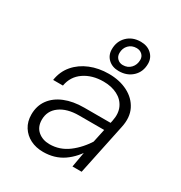

<svg xmlns="http://www.w3.org/2000/svg" viewBox="-188 -941 1027 1088"><g transform="rotate(30 325.0 -397.0)"><path d="M436 0 461 -142 503 -338Q514 -390 496.5 -427.5Q479 -465 440 -485Q401 -505 349 -505Q275 -505 223 -469.5Q171 -434 160 -370H96Q105 -429 141 -471Q177 -513 232 -535.5Q287 -558 353 -558Q424 -558 477.5 -530.5Q531 -503 556 -453Q581 -403 566 -334L496 0ZM250 12Q203 12 166.5 -6.5Q130 -25 108.5 -59Q87 -93 87 -139Q87 -196 117 -237Q147 -278 201 -300Q255 -322 327 -322H512L501 -269H324Q246 -269 199.5 -235Q153 -201 153 -143Q153 -96 183.5 -70Q214 -44 260 -44Q326 -44 380.5 -84.5Q435 -125 477 -193V-135Q437 -65 381 -26.5Q325 12 250 12ZM392 -599Q350 -599 323.5 -623.5Q297 -648 297 -687Q297 -739 331 -772.5Q365 -806 419 -806Q462 -806 489 -781Q516 -756 516 -718Q516 -665 481 -632Q446 -599 392 -599ZM395 -640Q427 -640 447 -661.5Q467 -683 467 -715Q467 -736 452.5 -749.5Q438 -763 416 -763Q385 -763 365 -742.5Q345 -722 345 -690Q345 -668 359.5 -654Q374 -640 395 -640Z"/></g></svg>

Font: Azeret Mono Thin ExtraLight
Style: Italic
Weight: 250
Italic angle: -12°
Version: Version 1.002